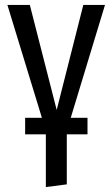

<svg xmlns="http://www.w3.org/2000/svg" viewBox="-20 -547 456 779"><path d="M267 -69H335V-2H251V201L166 212V-2H82V-69H150L10 -527H101L210 -101L318 -527H406Z"/></svg>

Font: Fira Sans Compressed
Style: Regular
Weight: 400
Width: 1
Designer: bBox Type GmbH & Carrois Corporate GbR & Edenspiekermann AG
Foundry: bBox Type GmbH & Carrois Corporate GbR & Edenspiekermann AG
Version: Version 4.301